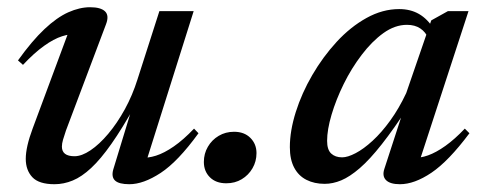

<svg xmlns="http://www.w3.org/2000/svg" viewBox="-20 -486 1301 518"><path d="M285.5 -28.5 339 -204 344.5 -201.5Q309.5 -139 280.5 -97.8Q251.5 -56.5 226 -32.8Q200.5 -9 176.2 1Q152 11 127 11Q85 11 67.2 -8Q49.5 -27 49.5 -57.5Q49.5 -73.5 54.2 -94.2Q59 -115 68 -139L171.5 -417.5L188 -393Q170 -395.5 147.5 -388.2Q125 -381 98.8 -362.2Q72.5 -343.5 42 -311L28.5 -323Q66.5 -376 100 -407.5Q133.5 -439 164.2 -452.8Q195 -466.5 223 -466.5Q252 -466.5 263.5 -455.2Q275 -444 266 -420.5L158 -134Q153 -119.5 150 -109Q147 -98.5 147 -90.5Q147 -77.5 155.5 -71Q164 -64.5 181 -64.5Q200.5 -64.5 224.2 -80.5Q248 -96.5 272 -125Q296 -153.5 316.8 -191.2Q337.5 -229 351 -272L410 -456H502.5L371.5 -40.5L361.5 -61Q378.5 -59 400.8 -66Q423 -73 449 -91Q475 -109 503.5 -139L515.5 -126.5Q460 -50 413.5 -19.5Q367 11 329 11Q301 11 290.5 1.2Q280 -8.5 285.5 -28.5Z M611.5 -130.5Q639 -130.5 655.5 -114Q672 -97.5 672 -73Q672 -50.5 661.2 -32Q650.5 -13.5 632.2 -2.5Q614 8.5 590.5 8.5Q562.5 8.5 546.2 -7.8Q530 -24 530 -49Q530 -71.5 540.8 -90Q551.5 -108.5 570 -119.5Q588.5 -130.5 611.5 -130.5Z M1017 -30.5 1072.5 -201H1083.5Q1042.5 -138 1010 -96.8Q977.5 -55.5 950.5 -32.2Q923.5 -9 900.8 0.5Q878 10 856 10Q828 10 806.8 -0.8Q785.5 -11.5 773.8 -33.5Q762 -55.5 762 -89Q762 -133 778 -183.8Q794 -234.5 822.5 -283.5Q851 -332.5 888.2 -373Q925.5 -413.5 968.8 -437.5Q1012 -461.5 1057 -461.5Q1087.5 -461.5 1110.5 -448.2Q1133.5 -435 1151.5 -406.5L1135.5 -382.5Q1128.5 -399.5 1114 -409.2Q1099.5 -419 1078 -419Q1045.5 -419 1014.5 -396.8Q983.5 -374.5 955.8 -338Q928 -301.5 907.2 -259.2Q886.5 -217 874.5 -176.5Q862.5 -136 862.5 -106Q862.5 -82 873.5 -71.8Q884.5 -61.5 903 -61.5Q918 -61.5 939.5 -72.8Q961 -84 985.2 -106.2Q1009.5 -128.5 1033 -161Q1056.5 -193.5 1076 -235L1143.5 -431L1188.5 -456H1244L1108 -39.5L1096 -61Q1113 -59 1134.8 -66.8Q1156.5 -74.5 1181.8 -92.5Q1207 -110.5 1234 -139L1246.5 -126.5Q1190 -51 1144 -20Q1098 11 1059 11Q1032.5 11 1021.5 0Q1010.5 -11 1017 -30.5Z"/></svg>

Font: Newsreader 36pt Medium
Style: Italic
Weight: 500
Italic angle: -17°
Designer: Hugues Gentile
Foundry: Production Type
Version: Version 1.003